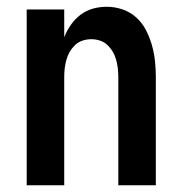

<svg xmlns="http://www.w3.org/2000/svg" viewBox="-20 -548 540 568"><path d="M59 0V-520H170V-438Q178 -458 190 -475Q202 -492 218.5 -504.5Q235 -517 255 -522.5Q275 -528 296 -528Q320 -528 343 -520Q366 -512 383.5 -496Q401 -480 412 -458.5Q423 -437 429.5 -414Q436 -391 438.5 -367.5Q441 -344 441 -320V0H330V-320Q330 -333 328.5 -346Q327 -359 323.5 -371.5Q320 -384 313.5 -395Q307 -406 297.5 -415Q288 -424 275.5 -428Q263 -432 250 -432Q237 -432 224.5 -428Q212 -424 202.5 -415Q193 -406 186.5 -395Q180 -384 176.5 -371.5Q173 -359 171.5 -346Q170 -333 170 -320V0Z"/></svg>

Font: Iosevka SS04
Style: Bold
Weight: 700
Monospace: yes
Designer: Belleve Invis
Foundry: Belleve Invis
Version: Version 19.0.0; ttfautohint (v1.8.4)